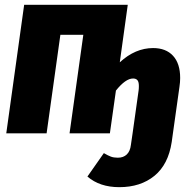

<svg xmlns="http://www.w3.org/2000/svg" viewBox="-20 -552 798 795"><path d="M726 -229Q726 -212 723 -192L696 0L691 36Q677 129 619.5 176Q562 223 474 223Q393 223 342 179L410 82Q427 92 439 96.5Q451 101 468 101Q491 101 505 87.5Q519 74 522 48L529 0L554 -178Q555 -185 555 -196Q555 -213 549 -220Q543 -227 531 -227Q500 -227 460 -177L435 0H268L325 -408H230L173 0H6L80 -532H509L476 -294Q540 -353 614 -353Q667 -353 696.5 -321Q726 -289 726 -229Z"/></svg>

Font: Fira Sans Condensed ExtraBold
Style: Italic
Weight: 800
Width: 3
Italic angle: -8°
Designer: bBox Type GmbH & Carrois Corporate GbR & Edenspiekermann AG
Foundry: bBox Type GmbH & Carrois Corporate GbR & Edenspiekermann AG
Version: Version 4.301